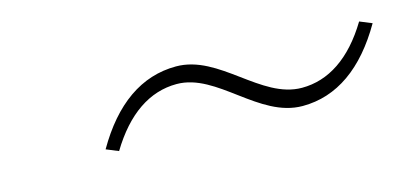

<svg xmlns="http://www.w3.org/2000/svg" viewBox="-30 -486 703 335"><g transform="rotate(-15 322.0 -318.0)"><path d="M136 -272 158 -263C193 -321 236 -350 285 -350C358 -350 409 -256 488 -256C550 -256 602 -293 643 -364L621 -373C586 -315 543 -287 495 -287C421 -287 370 -380 292 -380C229 -380 177 -343 136 -272Z"/></g></svg>

Font: LT Wave Text Thin Italic
Style: Regular
Weight: 100
Designer: Daniel Lyons
Version: Version 2.5 (Glyphs App)